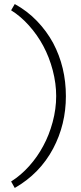

<svg xmlns="http://www.w3.org/2000/svg" viewBox="-20 -763 401 950"><path d="M35 135Q84 104 125 58Q166 12 194 -41Q223 -94 240.5 -159Q258 -224 258 -288Q258 -350 241 -415Q224 -480 194 -536Q165 -590 123.5 -636.5Q82 -683 35 -712L53 -743Q115 -709 163 -659Q211 -609 243 -550Q306 -431 306 -287Q306 -147 243 -28Q177 96 53 167Z"/></svg>

Font: Bellota Light
Style: Regular
Weight: 300
Designer: Kemie Guaida
Foundry: Kemie Guaida
Version: Version 4.001